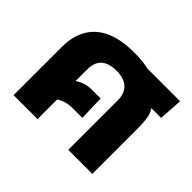

<svg xmlns="http://www.w3.org/2000/svg" viewBox="-126 -732 914 914"><g transform="rotate(45 331.5 -275.0)"><path d="M51 0V-327Q51 -434 117 -492Q183 -550 316 -550Q343 -550 367 -547.5Q391 -545 413 -540H632L624 -420H558Q572 -401 576.5 -372.5Q581 -344 581 -313V0H419V-335Q419 -380 392.5 -404.5Q366 -429 316 -429Q212 -429 212 -335V-256Q248 -282 296 -282H355L359 -155H294Q246 -155 212 -132V0Z"/></g></svg>

Font: Kanit SemiBold
Style: Regular
Weight: 600
Designer: Katatrad Team
Foundry: CadsonDemak
Version: Version 2.000; ttfautohint (v1.8.3)